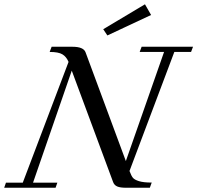

<svg xmlns="http://www.w3.org/2000/svg" viewBox="-47 -883 928 903"><path d="M458 -716.3 438.5 -745.6 634.8 -862.8 663.6 -812.5ZM-27.3 0 -19 -23.9H60.1L275.4 -591.8Q265.1 -616.2 246.6 -627.4Q228 -638.7 186.5 -638.7L195.8 -663.1H293.5Q346.2 -663.1 355.5 -636.7L544.9 -125.5L724.6 -638.7H609.9L619.1 -663.1H860.8L851.6 -638.7H772.9L562 -78.6L563 -76.7Q570.3 -56.6 577.9 -47.1Q585.4 -37.6 606.7 -31Q627.9 -24.4 666.5 -24.4L657.7 0H545.4Q518.1 0 504.2 -6.1Q490.2 -12.2 484.9 -26.9L290.5 -550.8L108.4 -23.9H222.7L214.4 0Z"/></svg>

Font: Elstob 18pt
Style: Italic
Weight: 400
Italic angle: -20°
Designer: Peter S. Baker
Version: Version 1.015